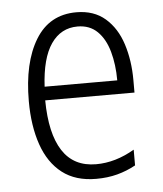

<svg xmlns="http://www.w3.org/2000/svg" viewBox="-45 -582 535 632"><g transform="rotate(-5 222.5 -266.0)"><path d="M230 -542Q288 -542 325.5 -509.5Q363 -477 380.5 -422.5Q398 -368 398 -303V-262H103Q104 -152 141 -95Q178 -38 252 -38Q316 -38 379 -75V-23Q350 -7 318 1.5Q286 10 248 10Q180 10 136 -24Q92 -58 70.5 -120Q49 -182 49 -264Q49 -391 95 -466.5Q141 -542 230 -542ZM230 -495Q175 -495 142.5 -448Q110 -401 105 -307H345Q345 -359 333 -402Q321 -445 295.5 -470Q270 -495 230 -495Z"/></g></svg>

Font: Noto Sans Gurmukhi Condensed Light
Style: Regular
Weight: 300
Width: 3
Designer: Jelle Bosma - Monotype Design Team
Foundry: Monotype Imaging Inc.
Version: Version 2.004; ttfautohint (v1.8.4.7-5d5b)